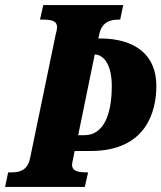

<svg xmlns="http://www.w3.org/2000/svg" viewBox="-41 -734 634 754"><path d="M-21 0H292L305 -57H302C268 -57 242 -61 242 -87C242 -91 244 -101 246 -110L252 -141H314C535 -141 573 -298 573 -397C573 -519 489 -583 351 -583H345L349 -600C360 -649 393 -657 427 -657H431L443 -714H129L116 -657H127C160 -657 183 -653 183 -627C183 -620 181 -611 177 -595L77 -112C67 -64 35 -57 2 -57H-9ZM290 -203H266L331 -520C363 -520 398 -485 398 -396C398 -292 370 -203 290 -203Z"/></svg>

Font: Noto Serif ExtraCondensed Black
Style: Italic
Weight: 900
Width: 2
Italic angle: -12°
Designer: Monotype Design Team
Foundry: Monotype Imaging Inc.
Version: Version 2.014